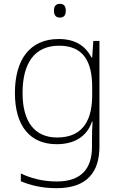

<svg xmlns="http://www.w3.org/2000/svg" viewBox="-20 -744 630 1004"><path d="M292 -724C271 -724 262 -709 262 -688C262 -667 271 -652 292 -652C317 -652 324 -667 324 -688C324 -709 317 -724 292 -724ZM287 -540C136 -540 58 -432 58 -258C58 -83 139 10 276 10C370 10 434 -30 461 -108H464C462 -74 461 -49 461 -15V23C461 134 409 205 277 205C202 205 138 187 89 163V204C138 224 196 240 276 240C437 240 500 154 500 22V-530H468L462 -443H459C429 -500 378 -540 287 -540ZM289 -505C419 -505 462 -418 462 -289V-246C462 -132 425 -25 279 -25C162 -25 98 -106 98 -258C98 -413 160 -505 289 -505Z"/></svg>

Font: Noto Sans Myanmar ExtraLight
Style: Regular
Weight: 200
Designer: Monotype Design Team
Foundry: Monotype Imaging Inc.
Version: Version 2.107